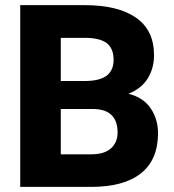

<svg xmlns="http://www.w3.org/2000/svg" viewBox="-20 -731 682 751"><path d="M598.1 -210Q598.1 -106 531.2 -53Q464.4 0 336.4 0H119.6H59.1V-710.9H311Q441.4 -710.9 512 -661.9Q582.5 -612.8 582.5 -515.1Q582.5 -464.4 557.9 -424.3Q533.2 -384.3 482.4 -364.3Q541 -349.6 569.6 -306.9Q598.1 -264.2 598.1 -210ZM217.8 -583V-414.1H311Q369.1 -414.1 396.7 -434.8Q424.3 -455.6 424.3 -496.6Q424.3 -542 397.2 -562.5Q370.1 -583 311 -583ZM439.9 -212.4Q439.9 -304.7 342.8 -304.7H217.8V-127.4H336.4Q388.7 -127.4 414.3 -150.9Q439.9 -174.3 439.9 -212.4Z"/></svg>

Font: Heebo ExtraBold
Style: Regular
Weight: 800
Designer: Oded Ezer
Foundry: Meir Sadan
Version: Version 2.001; ttfautohint (v1.5.14-ce02) -l 8 -r 50 -G 200 